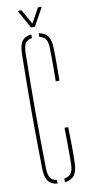

<svg xmlns="http://www.w3.org/2000/svg" viewBox="-103 -979 480 1024"><g transform="rotate(-10 137.0 -467.0)"><path d="M122 5Q87 1 71.5 -20.8Q56 -42.5 55 -87Q53.5 -173.5 52.8 -250Q52 -326.5 52 -399.5Q52 -472.5 52.8 -548.8Q53.5 -625 55 -711Q56 -756.5 71.5 -778Q87 -799.5 122 -803V-783Q96.5 -780 86.2 -763.5Q76 -747 75 -711Q73.5 -625 72.8 -548.8Q72 -472.5 72 -399.5Q72 -326.5 72.8 -250Q73.5 -173.5 75 -87Q76 -52 86.2 -35.2Q96.5 -18.5 122 -15ZM162 4.5V-15.5Q188.5 -19.5 199.5 -36.2Q210.5 -53 211 -87Q211.5 -119.5 211.5 -152Q211.5 -184.5 211 -217L210 -282H230Q231.5 -229.5 232 -184.5Q232.5 -139.5 231 -87Q230 -44 213.8 -22Q197.5 0 162 4.5ZM207 -534Q207.5 -563.5 207.8 -593Q208 -622.5 207.8 -652Q207.5 -681.5 207 -711Q206.5 -745 196.5 -761.5Q186.5 -778 162 -782V-802.5Q195 -797.5 210.5 -775.5Q226 -753.5 227 -711Q227.5 -690.5 227.8 -656.5Q228 -622.5 227.8 -588.5Q227.5 -554.5 227 -534ZM127 -840 72 -939H93L138 -859L182 -939H203L148 -840Z"/></g></svg>

Font: Big Shoulders Stencil Display Thin Thin
Style: Regular
Weight: 250
Version: Version 2.001